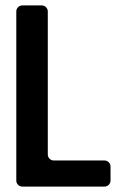

<svg xmlns="http://www.w3.org/2000/svg" viewBox="-20 -687 467 707"><path d="M387 -22V-74C387 -86 377 -96 365 -96H178C166 -96 156 -106 156 -118V-645C156 -657 146 -667 134 -667H62C50 -667 40 -657 40 -645V-22C40 -10 50 0 62 0H365C377 0 387 -10 387 -22Z"/></svg>

Font: DIN Rundschrift
Style: Breit
Weight: 400
Width: 7
Version: Version 1.027